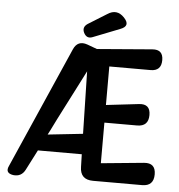

<svg xmlns="http://www.w3.org/2000/svg" viewBox="-63 -1039 1034 1107"><g transform="rotate(5 454.0 -486.0)"><path d="M54 7Q5 -1 26 -44L334 -745Q358 -800 415 -780L472 -759L791 -785Q853 -790 853 -728Q853 -665 791 -665H552V-442L741 -464Q807 -472 807 -406Q807 -340 741 -340H552V-105L800 -129Q867 -135 867 -68Q867 0 800 0H516Q441 0 440 -74L438 -147H184L124 -30Q102 13 54 7ZM232 -243 435 -265 427 -626Q404 -581 377.5 -529Q351 -477 325 -426.5Q299 -376 278 -334.5Q257 -293 245 -268ZM391 -845Q375 -877 406 -898L514 -965Q567 -1000 611 -954Q655 -908 596 -886L441 -825Q408 -812 391 -845Z"/></g></svg>

Font: MaokenZhuyuanTi
Style: Regular
Weight: 400
Designer: Fontworks Inc & LongZhuTi team: ZERO子、时光羊、荆南、频凡、刘鹏、Little White Dog、帆影Magmeta、奈白不弍、白日月球、ChaoTawei、雨三（排名不分先后）
Version: Version 1.000; 20230222